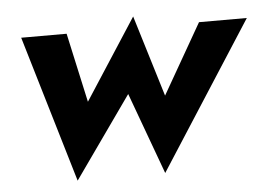

<svg xmlns="http://www.w3.org/2000/svg" viewBox="-43 -554 887 640"><g transform="rotate(-5 400.5 -233.5)"><path d="M46 -460 192 31 385 -242 485 31 801 -460H641L507 -226L424 -498L249 -228L198 -460Z"/></g></svg>

Font: Jost
Style: Bold Italic
Weight: 700
Italic angle: -5°
Version: Version 3.710